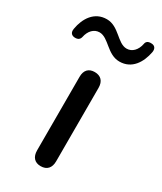

<svg xmlns="http://www.w3.org/2000/svg" viewBox="-251 -807 745 882"><g transform="rotate(30 121.0 -365.5)"><path d="M-39 -584C-21 -583 -12 -591 -9 -604C-2 -639 20 -662 49 -662C98 -662 129 -591 194 -591C260 -591 293 -646 304 -704C308 -726 297 -737 280 -737C263 -738 253 -731 251 -717C244 -682 222 -659 193 -659C144 -659 113 -731 48 -731C-18 -731 -52 -676 -62 -617C-66 -595 -55 -585 -39 -584ZM121 6C154 6 172 -14 172 -49V-439C172 -474 153 -493 121 -493C89 -493 71 -474 71 -439V-49C71 -14 89 6 121 6Z"/></g></svg>

Font: Nunito SemiBold
Style: Regular
Weight: 600
Designer: Vernon Adams
Foundry: Vernon Adams
Version: Version 3.602